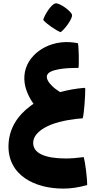

<svg xmlns="http://www.w3.org/2000/svg" viewBox="-20 -776 562 1128"><path d="M336 -587C358 -601 408 -667 403 -689C399 -710 329 -761 306 -756C280 -752 239 -683 234 -659C252 -636 309 -597 336 -587ZM472 147C433 152 399 155 367 155C246 155 175 125 175 64C175 15 223 -21 281 -44C339 -67 419 -78 466 -81C474 -109 481 -208 481 -256L477 -260C426 -256 378 -247 333 -235C316 -246 300 -257 288 -269C265 -291 251 -314 256 -332C261 -351 287 -362 325 -369C356 -375 396 -377 441 -377C445 -398 443 -499 438 -522C410 -528 374 -531 339 -527C270 -519 214 -488 177 -449C135 -405 116 -348 125 -287C131 -248 148 -207 177 -166C170 -162 164 -157 157 -152C82 -96 33 -20 30 76C27 163 65 229 128 272C185 311 264 332 352 332C397 332 444 325 492 311C493 272 480 174 472 147Z"/></svg>

Font: FilmFarsi Display
Style: Regular
Weight: 400
Designer: Borna Izadpanah
Foundry: Borna Izadpanah
Version: Version 1.000;PS 001.000;hotconv 1.0.88;makeotf.lib2.5.64775